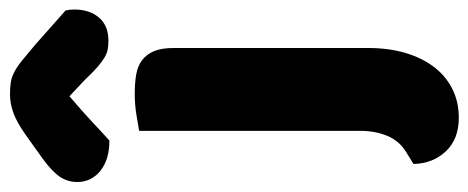

<svg xmlns="http://www.w3.org/2000/svg" viewBox="-348 -480 961 394"><g transform="rotate(-90 133.0 -283.5)"><path d="M19 68Q41 54 51 29.5Q61 5 61 -25V-479Q72 -481 93.5 -484.5Q115 -488 137 -488Q159 -488 176.5 -485Q194 -482 206 -473Q218 -464 224.5 -448.5Q231 -433 231 -408V-9Q231 33 221 67Q211 101 192.5 125.5Q174 150 147.5 163.5Q121 177 88 177Q44 177 19 150.5Q-6 124 -7 84ZM132 -622Q98 -593 79 -575Q60 -557 41 -540Q2 -540 -21 -558.5Q-44 -577 -44 -606Q-44 -626 -33 -642Q-22 -658 4 -677L53 -712Q77 -729 96.5 -736.5Q116 -744 136 -744Q149 -744 159.5 -742.5Q170 -741 181 -735.5Q192 -730 205 -719.5Q218 -709 238 -692L308 -630Q309 -625 309.5 -621Q310 -617 310 -612Q310 -581 293.5 -561.5Q277 -542 246 -542Q236 -542 228 -543.5Q220 -545 211.5 -550Q203 -555 192 -564.5Q181 -574 166 -590Z"/></g></svg>

Font: Baloo Cyrillic
Style: Regular
Weight: 400
Designer: Ek Type, Denis Ignatov
Foundry: Ek Type
Version: Version 1.50 July 26, 2019